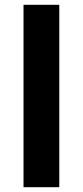

<svg xmlns="http://www.w3.org/2000/svg" viewBox="-20 -780 345 800"><path d="M227 0H78V-760H227Z"/></svg>

Font: RS Noto Sans
Style: Bold
Weight: 700
Designer: Monotype Design Team
Foundry: Monotype Imaging Inc.
Version: Version 3.10